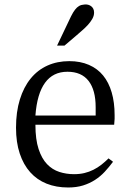

<svg xmlns="http://www.w3.org/2000/svg" viewBox="-20 -821 578 851"><path d="M137 -268H486Q488 -286 488 -294Q488 -302 488 -311Q488 -367 475 -411.5Q462 -456 437 -486.5Q412 -517 374 -533.5Q336 -550 287 -550Q234 -550 190.5 -530.5Q147 -511 116 -473Q85 -435 68 -380Q51 -325 51 -255Q51 -190 67.5 -140.5Q84 -91 114 -57.5Q144 -24 186.5 -7Q229 10 282 10Q319 10 348 1Q377 -8 401 -23.5Q425 -39 444 -59.5Q463 -80 481 -104L461 -119Q446 -104 429.5 -91Q413 -78 394 -68.5Q375 -59 354 -54Q333 -49 308 -49Q274 -49 243 -59Q212 -69 188.5 -93.5Q165 -118 151 -160.5Q137 -203 137 -268ZM279 -503Q341 -503 372.5 -462.5Q404 -422 404 -346V-309H137Q144 -405 179.5 -454Q215 -503 279 -503ZM274 -705 233 -619H266L320 -665Q330 -674 343.5 -685.5Q357 -697 369 -710Q381 -723 389 -737Q397 -751 397 -765Q397 -775 393.5 -782Q390 -789 384 -793.5Q378 -798 370.5 -800Q363 -802 354 -801Q340 -800 330.5 -794.5Q321 -789 312.5 -778Q304 -767 295 -749Q286 -731 274 -705Z"/></svg>

Font: GradeGX
Style: Regular
Weight: 100
Width: 1
Designer: Adam Twardoch
Foundry: Adam Twardoch
Version: Version 2.002; DEVELOPMENT